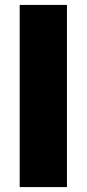

<svg xmlns="http://www.w3.org/2000/svg" viewBox="-20 -760 352 780"><path d="M60 0V-740H252V0Z"/></svg>

Font: Encode Sans SC ExtraBold
Style: Regular
Weight: 800
Version: Version 3.002